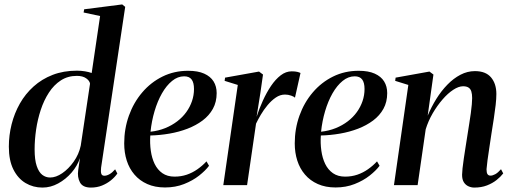

<svg xmlns="http://www.w3.org/2000/svg" viewBox="-20 -837 2310 868"><path d="M437 -79Q435 -61.5 437.8 -52Q440.5 -42.5 452 -42.5Q462.5 -42.5 475 -49.5Q487.5 -56.5 500.5 -71.5L510.5 -52.5Q499.5 -36.5 481.8 -22Q464 -7.5 441.2 1.8Q418.5 11 391 11Q354 11 341.5 -12.5Q329 -36 333.5 -67.5L341.5 -122.5Q330 -87.5 303.8 -57Q277.5 -26.5 243.2 -7.8Q209 11 172 11Q130 11 95.5 -9.5Q61 -30 40.5 -71Q20 -112 20 -174Q20 -225.5 32.5 -275.2Q45 -325 69.8 -368.8Q94.5 -412.5 131.8 -446Q169 -479.5 218 -498.5Q267 -517.5 328 -517.5Q347 -517.5 364.5 -514.5Q382 -511.5 394.5 -507L432.5 -764.5L358 -780.5L360.5 -795L532.5 -817L546 -806ZM387 -458.5Q385.5 -471.5 369.8 -482.8Q354 -494 327.5 -494Q286.5 -494 255 -473.5Q223.5 -453 201 -418.2Q178.5 -383.5 164.2 -340.2Q150 -297 143.2 -250.8Q136.5 -204.5 136.5 -161.5Q136.5 -114.5 146 -86.5Q155.5 -58.5 171.2 -46.5Q187 -34.5 206.5 -34.5Q233 -34.5 261.5 -54Q290 -73.5 313.2 -106.2Q336.5 -139 345 -178.5Z M925 -87.5Q909 -66 880.2 -43.2Q851.5 -20.5 812.2 -5Q773 10.5 726 10.5Q680.5 10.5 645.8 -5Q611 -20.5 587.8 -47.8Q564.5 -75 553 -111Q541.5 -147 541.5 -188.5Q541.5 -255 562.8 -314.2Q584 -373.5 623 -419.2Q662 -465 714.8 -491Q767.5 -517 830.5 -517Q874.5 -517 903 -504.2Q931.5 -491.5 945.5 -469Q959.5 -446.5 959.5 -416Q959.5 -376 942.5 -345.2Q925.5 -314.5 895.8 -292.2Q866 -270 827.8 -255.2Q789.5 -240.5 746.2 -233Q703 -225.5 659.5 -224.5Q657 -189 661.8 -155.5Q666.5 -122 679.2 -95.8Q692 -69.5 714.2 -54Q736.5 -38.5 769 -38.5Q798.5 -38.5 824.2 -47.2Q850 -56 872.5 -71.8Q895 -87.5 913.5 -107.5ZM812.5 -492Q783.5 -492 758 -471.2Q732.5 -450.5 712.2 -415Q692 -379.5 678.8 -334.8Q665.5 -290 660.5 -241.5Q696.5 -245.5 726.8 -257.8Q757 -270 781.2 -288.5Q805.5 -307 822.2 -330.2Q839 -353.5 848 -380Q857 -406.5 857 -434.5Q857 -463.5 846.2 -477.8Q835.5 -492 812.5 -492Z M989.5 0 1055 -453 995.5 -471.5 997.5 -486 1151 -513.5 1169 -500 1157 -416 1140 -309Q1152 -346 1168.5 -382.2Q1185 -418.5 1205.2 -448.5Q1225.5 -478.5 1249 -496.5Q1272.5 -514.5 1298.5 -514.5Q1315 -514.5 1324.5 -512Q1334 -509.5 1338.5 -507L1313.5 -395.5Q1309.5 -400 1296 -404.8Q1282.5 -409.5 1268.5 -409.5Q1246.5 -409.5 1226.8 -396Q1207 -382.5 1189.8 -361.8Q1172.5 -341 1159.2 -318.5Q1146 -296 1137.5 -278L1097 0Z M1696 -87.5Q1680 -66 1651.2 -43.2Q1622.5 -20.5 1583.2 -5Q1544 10.5 1497 10.5Q1451.5 10.5 1416.8 -5Q1382 -20.5 1358.8 -47.8Q1335.5 -75 1324 -111Q1312.5 -147 1312.5 -188.5Q1312.5 -255 1333.8 -314.2Q1355 -373.5 1394 -419.2Q1433 -465 1485.8 -491Q1538.5 -517 1601.5 -517Q1645.5 -517 1674 -504.2Q1702.5 -491.5 1716.5 -469Q1730.5 -446.5 1730.5 -416Q1730.5 -376 1713.5 -345.2Q1696.5 -314.5 1666.8 -292.2Q1637 -270 1598.8 -255.2Q1560.5 -240.5 1517.2 -233Q1474 -225.5 1430.5 -224.5Q1428 -189 1432.8 -155.5Q1437.5 -122 1450.2 -95.8Q1463 -69.5 1485.2 -54Q1507.5 -38.5 1540 -38.5Q1569.5 -38.5 1595.2 -47.2Q1621 -56 1643.5 -71.8Q1666 -87.5 1684.5 -107.5ZM1583.5 -492Q1554.5 -492 1529 -471.2Q1503.5 -450.5 1483.2 -415Q1463 -379.5 1449.8 -334.8Q1436.5 -290 1431.5 -241.5Q1467.5 -245.5 1497.8 -257.8Q1528 -270 1552.2 -288.5Q1576.5 -307 1593.2 -330.2Q1610 -353.5 1619 -380Q1628 -406.5 1628 -434.5Q1628 -463.5 1617.2 -477.8Q1606.5 -492 1583.5 -492Z M1913.5 -314Q1930 -353.5 1952.5 -389.8Q1975 -426 2002.5 -454.2Q2030 -482.5 2061.5 -499Q2093 -515.5 2127 -515.5Q2176 -515.5 2200 -487Q2224 -458.5 2224 -412Q2224 -391 2220.8 -362.5Q2217.5 -334 2212.5 -301.2Q2207.5 -268.5 2202 -234.5Q2197.5 -203.5 2192.5 -171.2Q2187.5 -139 2184 -112.8Q2180.5 -86.5 2179.5 -72Q2179.5 -56 2184 -49.5Q2188.5 -43 2197.5 -43Q2207 -43 2219 -49.5Q2231 -56 2245 -72L2255 -53Q2243.5 -38 2225 -23.2Q2206.5 -8.5 2181.5 1.2Q2156.5 11 2124 11Q2110.5 11 2097.8 5.2Q2085 -0.5 2077 -13Q2069 -25.5 2069 -47Q2069 -56.5 2071 -75.8Q2073 -95 2076.8 -120.5Q2080.5 -146 2085 -173.8Q2089.5 -201.5 2093.5 -228Q2097.5 -254 2101.5 -278.8Q2105.5 -303.5 2108.5 -325.5Q2111.5 -347.5 2113 -365Q2114.5 -382.5 2114.5 -393.5Q2114.5 -411.5 2110.8 -423.5Q2107 -435.5 2098 -441.2Q2089 -447 2073.5 -447Q2053.5 -447 2029 -431Q2004.5 -415 1980.5 -387.2Q1956.5 -359.5 1936.2 -324.8Q1916 -290 1904.5 -252.5L1868 0H1761L1826 -453L1766.5 -471.5L1768.5 -486L1921.5 -513.5L1939.5 -500Z"/></svg>

Font: Merriweather 144pt Medium
Style: Italic
Weight: 500
Italic angle: -7.8°
Version: Version 2.101